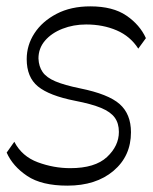

<svg xmlns="http://www.w3.org/2000/svg" viewBox="-20 -576 482 604"><path d="M192 8Q111 8 65.5 -22.5Q20 -53 1 -96L25 -130Q49 -84 99 -65.5Q149 -47 201 -47Q279 -47 316.5 -82Q354 -117 354 -161Q354 -188 341 -206Q328 -224 298 -236.5Q268 -249 216 -259Q135 -275 99.5 -304Q64 -333 64 -390Q64 -434 88.5 -471.5Q113 -509 158 -532.5Q203 -556 264 -556Q335 -556 377.5 -527Q420 -498 439 -456L415 -423Q390 -462 347 -480.5Q304 -499 251 -499Q211 -499 176.5 -485.5Q142 -472 121.5 -448Q101 -424 101 -392Q102 -367 114 -349.5Q126 -332 154.5 -320Q183 -308 232 -298Q321 -280 356.5 -248.5Q392 -217 392 -160Q392 -85 337 -38.5Q282 8 192 8Z"/></svg>

Font: Savate ExtraLight
Style: Italic
Weight: 200
Italic angle: -11°
Designer: Max Esnée
Foundry: Plomb Type
Version: Version 2.000